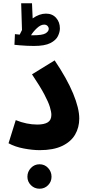

<svg xmlns="http://www.w3.org/2000/svg" viewBox="-20 -909 546 1170"><path d="M32 -36 76 -177Q143 -150 207 -150Q249 -150 271 -163.5Q293 -177 293 -209Q293 -227 284 -257Q275 -287 249.5 -335Q224 -383 175 -456L313 -541Q388 -430 425.5 -339.5Q463 -249 463 -187Q463 -132 437.5 -88.5Q412 -45 358.5 -19.5Q305 6 222 6Q179 6 125.5 -4Q72 -14 32 -36ZM221 241Q190 241 168.5 219.5Q147 198 147 168Q147 137 168.5 114.5Q190 92 221 92Q252 92 273 114.5Q294 137 294 168Q294 198 273 219.5Q252 241 221 241ZM187 -629Q169 -629 145 -630Q121 -631 99.5 -633Q78 -635 68 -636L71 -701Q84 -700 100 -698Q106 -712 114 -726L109 -889H175L179 -797Q220 -826 260 -826Q299 -826 322 -800Q345 -774 345 -736Q345 -714 333 -689Q321 -664 287 -646.5Q253 -629 187 -629ZM249 -759Q228 -759 205 -737.5Q182 -716 169 -694Q175 -694 180 -694Q239 -694 258 -706Q277 -718 277 -733Q277 -743 269.5 -751Q262 -759 249 -759Z"/></svg>

Font: Noto Sans Arabic SemCond ExtBd
Style: Regular
Weight: 800
Width: 4
Designer: Monotype Design Team, Nadine Chahine, Nizar Qandah and Khaled Hosny
Foundry: Monotype Imaging Inc.
Version: Version 2.012; ttfautohint (v1.8.4.7-5d5b)